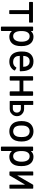

<svg xmlns="http://www.w3.org/2000/svg" viewBox="1694 -2251 748 4176"><g transform="rotate(90 2068.0 -163.0)"><path d="M472 -492V-435Q472 -428 468.5 -424.5Q465 -421 459 -421H291Q286 -421 286 -417V-3Q286 3 282.5 6.5Q279 10 273 10H213Q207 10 203.5 6.5Q200 3 200 -3V-417Q200 -421 195 -421H36Q29 -421 25.5 -424.5Q22 -428 22 -435V-492Q22 -498 25.5 -502Q29 -506 36 -506H459Q465 -506 468.5 -502Q472 -498 472 -492Z M983 -253Q983 -180 968 -132Q947 -66 898.5 -29Q850 8 776 8Q741 8 711.5 -5Q682 -18 660 -43Q658 -45 656 -44.5Q654 -44 654 -41V176Q654 183 650 187Q646 191 639 191H573Q566 191 562 187Q558 183 558 176V-494Q558 -501 562 -505Q566 -509 573 -509H639Q646 -509 650 -505Q654 -501 654 -494V-468Q654 -465 656 -464Q658 -463 660 -465Q682 -490 711.5 -503.5Q741 -517 776 -517Q848 -517 895.5 -481.5Q943 -446 965 -381Q983 -331 983 -253ZM887 -255Q887 -332 862 -379Q833 -434 766 -434Q709 -434 679 -380Q655 -337 655 -254Q655 -172 681 -126Q710 -75 766 -75Q824 -75 855 -123Q887 -173 887 -255Z M1444 -137Q1449 -146 1455 -146Q1460 -146 1464 -143L1505 -118Q1513 -113 1513 -105L1511 -97Q1484 -48 1434.5 -20Q1385 8 1319 8Q1248 8 1199 -23.5Q1150 -55 1125 -114Q1100 -175 1100 -257Q1100 -330 1111 -368Q1129 -437 1183 -477Q1237 -517 1314 -517Q1409 -517 1459 -467.5Q1509 -418 1524 -324Q1529 -287 1531 -234Q1531 -219 1516 -219H1200Q1195 -219 1195 -214Q1197 -176 1202 -160Q1213 -120 1246 -97Q1279 -74 1328 -74Q1409 -75 1444 -137ZM1205 -355Q1198 -333 1196 -299Q1196 -294 1201 -294H1428Q1433 -294 1433 -299Q1431 -332 1427 -348Q1417 -387 1387.5 -410.5Q1358 -434 1314 -434Q1270 -434 1242.5 -413Q1215 -392 1205 -355Z M1733 -214V-15Q1733 -8 1729 -4Q1725 0 1718 0H1652Q1645 0 1641 -4Q1637 -8 1637 -15V-494Q1637 -501 1641 -505Q1645 -509 1652 -509H1718Q1725 -509 1729 -505Q1733 -501 1733 -494V-297H1967V-494Q1967 -501 1971 -505Q1975 -509 1982 -509H2048Q2055 -509 2059 -505Q2063 -501 2063 -494V-15Q2063 -8 2059 -4Q2055 0 2048 0H1982Q1975 0 1971 -4Q1967 -8 1967 -15V-214Z M2352 0H2186Q2181 0 2178 -3Q2175 -6 2175 -11V-501Q2175 -506 2178 -509Q2181 -512 2186 -512H2252Q2257 -512 2260 -509Q2263 -506 2263 -501V-316Q2263 -313 2267 -313H2349Q2396 -313 2432 -290.5Q2468 -268 2487.5 -235Q2507 -202 2507 -158Q2507 -114 2487.5 -80.5Q2468 -47 2433 -23.5Q2398 0 2352 0ZM2339 -243H2267Q2264 -243 2264 -239V-72Q2264 -68 2267 -68H2339Q2379 -68 2404 -92Q2429 -116 2429 -156Q2429 -195 2404 -219Q2379 -243 2339 -243Z M2631 -134Q2613 -188 2613 -256Q2613 -327 2630 -376Q2652 -442 2707 -479.5Q2762 -517 2838 -517Q2910 -517 2963.5 -479.5Q3017 -442 3040 -377Q3058 -326 3058 -257Q3058 -187 3040 -134Q3018 -67 2964 -29.5Q2910 8 2837 8Q2762 8 2707.5 -29.5Q2653 -67 2631 -134ZM2950 -161Q2961 -199 2961 -255Q2961 -311 2951 -348Q2938 -389 2908 -411.5Q2878 -434 2835 -434Q2794 -434 2764 -411.5Q2734 -389 2721 -348Q2710 -313 2710 -255Q2710 -197 2721 -161Q2733 -120 2763.5 -97.5Q2794 -75 2837 -75Q2877 -75 2907 -97.5Q2937 -120 2950 -161Z M3593 -253Q3593 -180 3578 -132Q3557 -66 3508.5 -29Q3460 8 3386 8Q3351 8 3321.5 -5Q3292 -18 3270 -43Q3268 -45 3266 -44.5Q3264 -44 3264 -41V176Q3264 183 3260 187Q3256 191 3249 191H3183Q3176 191 3172 187Q3168 183 3168 176V-494Q3168 -501 3172 -505Q3176 -509 3183 -509H3249Q3256 -509 3260 -505Q3264 -501 3264 -494V-468Q3264 -465 3266 -464Q3268 -463 3270 -465Q3292 -490 3321.5 -503.5Q3351 -517 3386 -517Q3458 -517 3505.5 -481.5Q3553 -446 3575 -381Q3593 -331 3593 -253ZM3497 -255Q3497 -332 3472 -379Q3443 -434 3376 -434Q3319 -434 3289 -380Q3265 -337 3265 -254Q3265 -172 3291 -126Q3320 -75 3376 -75Q3434 -75 3465 -123Q3497 -173 3497 -255Z M4072 6H4008Q4003 6 4000 3Q3997 0 3997 -5V-327Q3997 -330 3995.5 -330Q3994 -330 3992 -328L3798 -1Q3794 6 3785 6H3721Q3716 6 3713 3Q3710 0 3710 -5V-501Q3710 -506 3713 -509Q3716 -512 3721 -512H3786Q3791 -512 3794 -509Q3797 -506 3797 -501V-170Q3797 -167 3798.5 -166.5Q3800 -166 3801 -169L3996 -505Q4000 -512 4009 -512H4072Q4077 -512 4080 -509Q4083 -506 4083 -501V-5Q4083 0 4080 3Q4077 6 4072 6Z"/></g></svg>

Font: Barlow_Medium_SS
Style: Regular
Weight: 500
Designer: Jeremy Tribby
Foundry: Jeremy Tribby
Version: Version 1.101 August 23, 2024